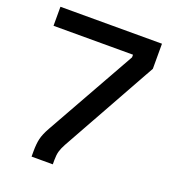

<svg xmlns="http://www.w3.org/2000/svg" viewBox="-129 -796 793 892"><g transform="rotate(20 267.5 -350.0)"><path d="M129 0V-25Q129 -63 135 -88.5Q141 -114 160 -148L410 -593V-606H17V-700H519V-576L256 -104Q244 -82 239 -64.5Q234 -47 234 -21V0Z"/></g></svg>

Font: Space Grotesk Frontify Medium
Style: Regular
Weight: 500
Designer: Florian Karsten
Version: Version 2.000